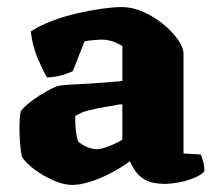

<svg xmlns="http://www.w3.org/2000/svg" viewBox="-20 -520 614 543"><path d="M185 3Q160 3 130.5 -10Q101 -23 76.5 -41.5Q52 -60 42 -77Q38 -95 36.5 -117.5Q35 -140 35 -157Q35 -173 36 -185.5Q37 -198 39 -206Q51 -221 71.5 -236Q92 -251 112 -262Q132 -273 141 -276Q151 -279 175.5 -280.5Q200 -282 223 -283Q258 -285 287 -287.5Q316 -290 326 -291V-390Q307 -401 293.5 -404.5Q280 -408 270 -408Q261 -408 244.5 -406.5Q228 -405 219 -403L186 -319Q179 -315 159 -308.5Q139 -302 113 -301Q103 -317 87.5 -353Q72 -389 67 -431Q93 -448 127.5 -461Q162 -474 199 -482.5Q236 -491 269 -495.5Q302 -500 323 -500Q355 -500 386 -486Q417 -472 442.5 -451Q468 -430 483.5 -407.5Q499 -385 499 -368V-86L548 -83Q551 -76 554.5 -63.5Q558 -51 558 -35Q547 -24 527 -16Q507 -8 485 -4Q463 0 446 0Q412 0 392.5 -10.5Q373 -21 363 -36Q353 -51 347 -64Q325 -47 295.5 -31.5Q266 -16 236.5 -6.5Q207 3 185 3ZM252 -98Q266 -98 288 -106.5Q310 -115 326 -125V-225Q316 -225 306 -222.5Q296 -220 280 -218Q256 -214 233 -208.5Q210 -203 193 -192Q192 -176 194 -155.5Q196 -135 201 -120Q212 -110 227 -104Q242 -98 252 -98Z"/></svg>

Font: Texturina Black
Style: Regular
Weight: 900
Designer: Guillermo Torres Carreño
Foundry: Omnibus-Type
Version: Version 1.002; ttfautohint (v1.8.3)